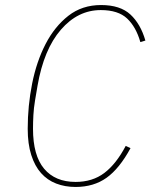

<svg xmlns="http://www.w3.org/2000/svg" viewBox="-20 -730 640 762"><path d="M280 12Q238 12 203 -1.5Q168 -15 143 -43Q118 -71 104 -115Q90 -159 90 -219Q90 -310 107.5 -398Q125 -486 161 -555.5Q197 -625 251.5 -667.5Q306 -710 381 -710Q457 -710 497.5 -672.5Q538 -635 557 -569L537 -563Q520 -623 484.5 -656.5Q449 -690 380 -690Q289 -690 221.5 -612Q154 -534 129 -390L119 -331Q114 -301 112.5 -273Q111 -245 111 -219Q111 -113 155 -60.5Q199 -8 280 -8Q347 -8 394 -43.5Q441 -79 479 -151L498 -142Q454 -61 403 -24.5Q352 12 280 12Z"/></svg>

Font: IBM Plex Mono Thin
Style: Italic
Weight: 100
Italic angle: -9°
Monospace: yes
Designer: Mike Abbink, Paul van der Laan, Pieter van Rosmalen
Foundry: Bold Monday
Version: Version 2.3